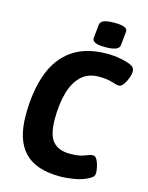

<svg xmlns="http://www.w3.org/2000/svg" viewBox="-130 -963 812 1051"><g transform="rotate(15 275.5 -437.0)"><path d="M313 8Q178 8 112.5 -60Q47 -128 47 -268Q47 -404 83 -503Q119 -602 195.5 -655Q272 -708 393 -708Q430 -708 467.5 -701Q505 -694 526 -684Q540 -678 545.5 -669.5Q551 -661 551 -649Q551 -634 543 -612Q535 -590 522.5 -573Q510 -556 498 -556Q483 -556 454.5 -565.5Q426 -575 381 -575Q318 -575 279.5 -537.5Q241 -500 223.5 -436Q206 -372 206 -290Q206 -199 238 -162.5Q270 -126 335 -126Q387 -126 416.5 -138.5Q446 -151 460 -151Q474 -151 483 -134Q492 -117 496.5 -96Q501 -75 501 -63Q501 -46 491.5 -37.5Q482 -29 460 -19Q433 -6 391.5 1Q350 8 313 8ZM371 -740Q331 -740 313.5 -748Q296 -756 297 -772L305 -850Q307 -866 326 -874Q345 -882 386 -882Q426 -882 443.5 -874Q461 -866 459 -850L451 -772Q448 -740 371 -740Z"/></g></svg>

Font: Asap Semi Condensed Semi Condensed Regular
Style: Bold Italic
Weight: 700
Width: 4
Italic angle: -6°
Designer: Pablo Cosgaya
Foundry: Omnibus-Type
Version: Version 3.001; ttfautohint (v1.8.4.7-5d5b)